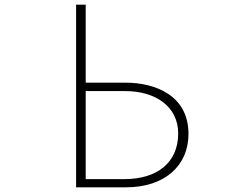

<svg xmlns="http://www.w3.org/2000/svg" viewBox="-20 -779 1040 820"><path d="M305 -759V21H518C684 21 785 -72 785 -207C785 -369 647 -426 515 -426H346V-759ZM511 -14H346V-390H515C643 -390 741 -325 741 -209C741 -85 652 -14 511 -14Z"/></svg>

Font: LINE Seed JP_OTF Thin
Style: Regular
Weight: 250
Designer: LY Corporation & Fontrix & Fontworks
Version: Version 1.007